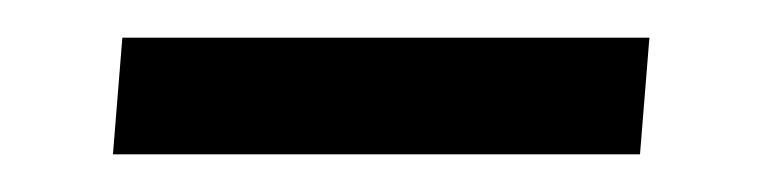

<svg xmlns="http://www.w3.org/2000/svg" viewBox="-20 -305 405 102"><path d="M45 -285H325L320 -223H40Z"/></svg>

Font: Enriqueta
Style: Regular
Weight: 400
Designer: Viviana Monsalve, Gustavo Ibarra
Foundry: 72Puntos
Version: Version 2.000